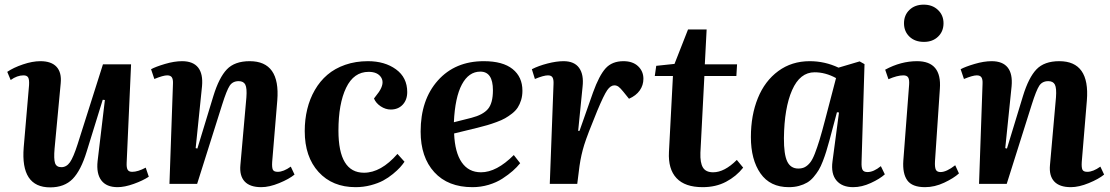

<svg xmlns="http://www.w3.org/2000/svg" viewBox="-20 -791 4775 826"><path d="M25.9 -446.8 11.2 -481.9Q37.6 -500 78.6 -513.9Q119.6 -527.8 153.8 -527.8Q200.7 -527.8 223.1 -503.7Q245.6 -479.5 241.2 -433.1L214.8 -151.9Q210.9 -106.9 216.8 -89.4Q222.7 -71.8 244.1 -71.8Q266.1 -71.8 281 -93Q295.9 -114.3 314 -170.9L422.9 -514.2H543.9L524.9 -90.8Q523.9 -69.8 529.1 -60.8Q534.2 -51.8 548.8 -51.8Q573.2 -51.8 606.9 -69.8L620.1 -30.8Q595.2 -14.2 555.7 0Q516.1 14.2 485.8 14.2Q438 14.2 416 -14.9Q394 -43.9 399.9 -98.1L431.2 -360.8L421.9 -361.8L353 -139.2Q328.1 -57.6 292.5 -21.2Q256.8 15.1 195.8 15.1Q67.9 15.1 82 -157.2L105 -424.8Q106.4 -448.2 101.3 -457.5Q96.2 -466.8 81.1 -466.8Q53.7 -466.8 25.9 -446.8Z M1231 -74.2 1247.1 -40Q1224.1 -21 1181.4 -3.4Q1138.7 14.2 1104 14.2Q1055.2 14.2 1032.5 -10.3Q1009.8 -34.7 1014.2 -81.1L1040 -372.1Q1043 -411.6 1035.4 -426.8Q1027.8 -441.9 1006.8 -441.9Q981 -441.9 968 -422.1Q955.1 -402.3 936 -341.8L828.1 0H709L724.1 -430.2Q725.1 -449.2 719.5 -458Q713.9 -466.8 699.2 -466.8Q682.1 -466.8 644 -451.2L629.9 -493.2Q649.4 -503.9 689.7 -515.9Q730 -527.8 763.2 -527.8Q810.5 -527.8 832.3 -500.5Q854 -473.1 849.1 -419.9L821.8 -153.8L829.1 -151.9L897.9 -377.9Q922.4 -457.5 956.1 -492.7Q989.7 -527.8 1054.2 -527.8Q1186.5 -527.8 1172.9 -358.9L1150.9 -94.2Q1149.4 -70.3 1153.8 -61Q1158.2 -51.8 1174.8 -51.8Q1199.7 -51.8 1231 -74.2Z M1563 -527.8Q1635.3 -527.8 1683.6 -492.7Q1731.9 -457.5 1731.9 -395Q1731.9 -361.3 1712.4 -340.6Q1692.9 -319.8 1661.1 -319.8Q1638.7 -319.8 1617.9 -333.5Q1597.2 -347.2 1588.9 -367.2L1609.9 -395Q1635.3 -432.6 1620.1 -457.3Q1605 -481.9 1565.9 -481.9Q1502 -481.9 1469 -413.3Q1436 -344.7 1436 -229Q1436 -47.9 1545.9 -47.9Q1619.1 -47.9 1689.9 -128.9L1720.2 -95.2Q1711.9 -83 1700.9 -70.8Q1689.9 -58.6 1670.4 -42.5Q1650.9 -26.4 1628.7 -14.4Q1606.4 -2.4 1575 5.9Q1543.5 14.2 1509.8 14.2Q1410.2 14.2 1350.6 -51Q1291 -116.2 1291 -227.1Q1291 -276.9 1301.8 -321.3Q1312.5 -365.7 1334.5 -403.8Q1356.4 -441.9 1388.4 -469.2Q1420.4 -496.6 1465.1 -512.2Q1509.8 -527.8 1563 -527.8Z M2061.5 -527.8Q2143.1 -527.8 2185.3 -493.9Q2227.5 -460 2227.5 -400.9Q2227.5 -378.9 2221.9 -360.6Q2216.3 -342.3 2207.3 -328.4Q2198.2 -314.5 2182.9 -302.5Q2167.5 -290.5 2152.8 -282.2Q2138.2 -273.9 2116.2 -265.9Q2094.2 -257.8 2076.7 -252.7Q2059.1 -247.6 2033.7 -241.2L1933.6 -216.8Q1937 -134.8 1966.6 -92.3Q1996.1 -49.8 2049.3 -49.8Q2116.2 -49.8 2190.4 -124L2217.8 -88.9Q2204.1 -71.8 2185.8 -55.7Q2167.5 -39.6 2141.6 -22.7Q2115.7 -5.9 2082 4.2Q2048.3 14.2 2012.7 14.2Q1907.2 14.2 1848.4 -50.3Q1789.6 -114.7 1789.6 -225.1Q1789.6 -361.8 1863.8 -444.8Q1938 -527.8 2061.5 -527.8ZM2100.6 -402.8Q2100.6 -482.9 2046.4 -482.9Q1996.6 -482.9 1967 -427.5Q1937.5 -372.1 1932.6 -265.1L2008.3 -284.2Q2057.6 -296.9 2079.1 -322Q2100.6 -347.2 2100.6 -402.8Z M2345.2 0 2361.3 -429.2Q2362.3 -448.2 2357.2 -457.5Q2352.1 -466.8 2337.4 -466.8Q2318.8 -466.8 2281.2 -451.2L2268.1 -493.2Q2296.4 -507.8 2335.2 -517.8Q2374 -527.8 2404.3 -527.8Q2450.7 -527.8 2471.4 -499Q2492.2 -470.2 2486.3 -418L2467.3 -228H2473.1L2531.2 -393.1Q2557.6 -466.3 2585.4 -497.1Q2613.3 -527.8 2662.1 -527.8Q2702.1 -527.8 2725.1 -506.1Q2748 -484.4 2748 -452.1Q2748 -424.3 2732.2 -401.9Q2716.3 -379.4 2686 -366.2L2661.1 -397Q2648.9 -412.1 2640.9 -418Q2632.8 -423.8 2623 -423.8Q2606.9 -423.8 2592.5 -403.3Q2578.1 -382.8 2549.3 -314Q2506.8 -210.9 2493.4 -168Q2480 -125 2473.1 -77.1L2463.4 0Z M2796.9 -463.9 2803.2 -507.8 2881.8 -516.1 2939.9 -664.1H3020L3012.2 -514.2H3150.9L3147.9 -463.9H3010.3L2993.2 -133.8Q2991.7 -90.3 3004.2 -70.1Q3016.6 -49.8 3047.9 -49.8Q3096.7 -49.8 3149.9 -103L3177.2 -69.8Q3147.5 -32.2 3103.5 -9Q3059.6 14.2 3002.9 14.2Q2926.8 14.2 2890.4 -24.7Q2854 -63.5 2857.9 -137.2L2875 -463.9Z M3699.2 -515.1 3686.5 -94.2Q3685.5 -70.3 3690.7 -60.5Q3695.8 -50.8 3712.4 -50.8Q3738.3 -50.8 3769.5 -76.2L3786.6 -41Q3765.1 -21.5 3726.3 -3.7Q3687.5 14.2 3650.4 14.2Q3602.5 14.2 3578.4 -14.6Q3554.2 -43.5 3561.5 -97.2L3589.4 -307.1L3580.6 -308.1L3548.3 -187Q3540.5 -159.2 3534.7 -139.9Q3528.8 -120.6 3520 -97.7Q3511.2 -74.7 3502.2 -59.8Q3493.2 -44.9 3480.2 -29.5Q3467.3 -14.2 3452.1 -5.4Q3437 3.4 3417.2 8.8Q3397.5 14.2 3373.5 14.2Q3293 14.2 3251.7 -44.9Q3210.4 -104 3210.4 -201.2Q3210.4 -295.4 3240.5 -369.1Q3270.5 -442.9 3328.4 -485.4Q3386.2 -527.8 3463.4 -527.8Q3528.3 -527.8 3587.4 -500L3678.2 -526.9ZM3414.6 -65.9Q3430.7 -65.9 3442.4 -72Q3454.1 -78.1 3464.6 -90.8Q3475.1 -103.5 3485.4 -129.9Q3495.6 -156.2 3505.9 -189.7Q3516.1 -223.1 3530.3 -277.8L3576.7 -455.1Q3531.2 -480 3484.4 -480Q3421.4 -480 3387.7 -403.3Q3354 -326.7 3352.5 -196.8Q3352.1 -127 3366.7 -96.4Q3381.3 -65.9 3414.6 -65.9Z M3954.1 -771Q3991.2 -771 4015.1 -748.3Q4039.1 -725.6 4039.1 -690.9Q4039.1 -655.8 4015.6 -633.3Q3992.2 -610.8 3955.1 -610.8Q3916 -610.8 3892.6 -633.3Q3869.1 -655.8 3869.1 -690.9Q3869.1 -726.1 3892.6 -748.5Q3916 -771 3954.1 -771ZM3866.2 -100.1 3891.1 -426.8Q3892.6 -448.2 3887.2 -457.5Q3881.8 -466.8 3866.2 -466.8Q3840.3 -466.8 3802.2 -450.2L3788.1 -491.2Q3855.5 -527.8 3925.3 -527.8Q4032.2 -527.8 4023.4 -409.2L4002.4 -97.2Q4001 -71.8 4005.9 -61.3Q4010.7 -50.8 4026.4 -50.8Q4051.8 -50.8 4089.4 -80.1L4105.5 -44.9Q4083 -24.4 4042 -5.1Q4001 14.2 3959.5 14.2Q3904.3 14.2 3883.3 -15.1Q3862.3 -44.4 3866.2 -100.1Z M4713.9 -74.2 4730 -40Q4707 -21 4664.3 -3.4Q4621.6 14.2 4586.9 14.2Q4538.1 14.2 4515.4 -10.3Q4492.7 -34.7 4497.1 -81.1L4522.9 -372.1Q4525.9 -411.6 4518.3 -426.8Q4510.7 -441.9 4489.7 -441.9Q4463.9 -441.9 4450.9 -422.1Q4438 -402.3 4418.9 -341.8L4311 0H4191.9L4207 -430.2Q4208 -449.2 4202.4 -458Q4196.8 -466.8 4182.1 -466.8Q4165 -466.8 4127 -451.2L4112.8 -493.2Q4132.3 -503.9 4172.6 -515.9Q4212.9 -527.8 4246.1 -527.8Q4293.5 -527.8 4315.2 -500.5Q4336.9 -473.1 4332 -419.9L4304.7 -153.8L4312 -151.9L4380.9 -377.9Q4405.3 -457.5 4439 -492.7Q4472.7 -527.8 4537.1 -527.8Q4669.4 -527.8 4655.8 -358.9L4633.8 -94.2Q4632.3 -70.3 4636.7 -61Q4641.1 -51.8 4657.7 -51.8Q4682.6 -51.8 4713.9 -74.2Z"/></svg>

Font: Literata SemiBold
Style: Italic
Weight: 650
Italic angle: -2.39999°
Designer: Latin by Veronika Burian and Jose Scaglione. Greek by Irene Vlachou. Cyrillic by Vera Evstafieva
Foundry: TypeTogether
Version: Version 3.021